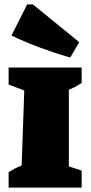

<svg xmlns="http://www.w3.org/2000/svg" viewBox="-20 -850 412 870"><path d="M19 0V-70Q32 -78 45 -85Q58 -92 78 -100L90 -440L19 -467V-544H350V-474Q338 -467 329.5 -461.5Q321 -456 292 -443V-96L350 -77V0ZM298 -589Q230 -609 163.5 -633.5Q97 -658 32 -689L103 -830H129L339 -659Z"/></svg>

Font: Piazzolla SC Black
Style: Regular
Weight: 900
Designer: Juan Pablo del Peral
Foundry: Huerta Tipografica
Version: Version 1.330